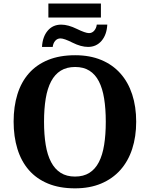

<svg xmlns="http://www.w3.org/2000/svg" viewBox="-20 -1030 827 1060"><path d="M731.9 -357.9Q731.9 -275.4 709.7 -207.5Q687.5 -139.6 644.3 -91.3Q601.1 -43 538.3 -16.6Q475.6 9.8 394 9.8Q308.6 9.8 244.9 -16.6Q181.2 -43 139.2 -91.3Q97.2 -139.6 76.2 -207.8Q55.2 -275.9 55.2 -358.9Q55.2 -441.9 76.2 -509.5Q97.2 -577.1 139.4 -625Q181.6 -672.9 245.4 -699Q309.1 -725.1 395 -725.1Q476.1 -725.1 538.8 -699Q601.6 -672.9 644.5 -624.8Q687.5 -576.7 709.7 -509Q731.9 -441.4 731.9 -357.9ZM223.1 -357.9Q223.1 -286.1 232.4 -230Q241.7 -173.8 262.2 -135Q282.7 -96.2 315.2 -75.7Q347.7 -55.2 394 -55.2Q440.9 -55.2 473.4 -75.7Q505.9 -96.2 525.9 -135Q545.9 -173.8 554.9 -230Q564 -286.1 564 -357.9Q564 -429.7 554.9 -485.8Q545.9 -542 525.9 -580.8Q505.9 -619.6 473.6 -639.9Q441.4 -660.2 395 -660.2Q348.1 -660.2 315.4 -639.9Q282.7 -619.6 262.2 -580.8Q241.7 -542 232.4 -485.8Q223.1 -429.7 223.1 -357.9ZM514.2 -894H572.3Q569.3 -837.9 540.5 -804.4Q511.7 -771 466.3 -771Q427.2 -771 380.6 -794.4Q334 -817.9 314 -817.9Q296.4 -817.9 284.9 -804.7Q273.4 -791.5 271 -771H211.9Q214.8 -826.7 243.2 -860.4Q271.5 -894 317.9 -894Q356 -894 403.8 -870.6Q451.7 -847.2 471.2 -847.2Q488.8 -847.2 500.5 -861.1Q512.2 -875 514.2 -894ZM537.1 -933.1H247.1V-1010.3H537.1Z"/></svg>

Font: Droid Serif
Style: Bold
Weight: 700
Designer: Monotype Design team
Foundry: Monotype Imaging Inc.
Version: Version 1.03